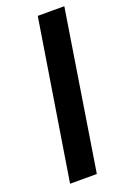

<svg xmlns="http://www.w3.org/2000/svg" viewBox="-138 -754 536 802"><g transform="rotate(-20 129.5 -352.5)"><path d="M28 0 141 -705H259L147 0Z"/></g></svg>

Font: Nunito Sans 10pt Condensed
Style: Bold Italic
Weight: 700
Width: 3
Italic angle: -9°
Designer: Vernon Adams
Foundry: Vernon Adams
Version: Version 3.101;gftools[0.9.27]